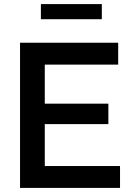

<svg xmlns="http://www.w3.org/2000/svg" viewBox="-20 -919 643 939"><path d="M567 -107V0H78V-710H558V-603H199V-412H510V-312H199V-107ZM180 -825V-899H478V-825Z"/></svg>

Font: Rising Sun SemiBold
Style: Regular
Weight: 600
Designer: Matt McInerney, Pablo Impallari, Rodrigo Fuenzalida (Raleway font), Stephen Hutchings (Greek), Cristiano Sobral (main ch
Foundry: The Rising Sun Project Authors
Version: Version 4.327; ttfautohint (v1.8.4.7-5d5b-dirty)